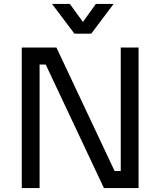

<svg xmlns="http://www.w3.org/2000/svg" viewBox="-20 -950 810 970"><path d="M590 -710H680V0H505L211 -624H180V0H90V-710H265L559 -86H590ZM464 -930H554L441 -780H356L243 -930H333L399 -839Z"/></svg>

Font: Violet Sans
Style: Regular
Weight: 400
Designer: Calvin Waterman
Foundry: Violet Office
Version: Version 1.013